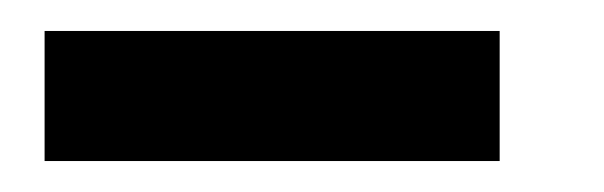

<svg xmlns="http://www.w3.org/2000/svg" viewBox="-20 -333 390 124"><path d="M302.7 -229V-313H8.8V-229Z"/></svg>

Font: Ride SemiBold
Style: Regular
Weight: 600
Version: Version 3.000